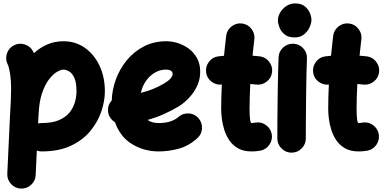

<svg xmlns="http://www.w3.org/2000/svg" viewBox="-20 -815 2253 1130"><path d="M102.5 294.9Q68.4 293.5 44.9 267.6Q21.5 241.7 22.9 207.5L38.6 -128.4Q41.5 -176.3 43.5 -217.5Q45.4 -258.8 45.4 -294.4Q45.4 -342.3 39.3 -381.6Q33.2 -420.9 24.9 -437Q9.8 -467.8 21 -500.7Q32.2 -533.7 63 -548.8Q93.8 -564 127 -553Q160.2 -542 175.3 -511.2Q177.7 -506.8 179.7 -502Q215.8 -535.6 259.8 -554Q303.7 -572.3 353 -572.3Q424.8 -572.3 479.7 -533.4Q534.7 -494.6 565.9 -428Q597.2 -361.3 597.2 -277.3Q597.2 -221.7 576.9 -160.4Q556.6 -99.1 512.7 -45.2Q468.8 8.8 397.7 42.5Q326.7 76.2 225.1 76.2Q210.4 76.2 196.8 71.3L189.9 215.3Q188.5 249.5 162.8 272.9Q137.2 296.4 102.5 294.9ZM205.6 -118.7 204.1 -88.4Q214.4 -90.8 225.1 -90.8Q286.6 -90.8 326.7 -107.9Q366.7 -125 389.2 -152.8Q411.6 -180.7 420.9 -213.4Q430.2 -246.1 430.2 -277.3Q430.2 -331.1 416.7 -358.6Q403.3 -386.2 385.3 -395.8Q367.2 -405.3 353 -405.3Q338.4 -405.3 315.4 -392.1Q292.5 -378.9 268.8 -348.4Q245.1 -317.9 227.5 -266.6Q210 -215.3 207 -138.7Q207 -134.3 206.1 -129.9Q206.1 -123.5 205.6 -118.7Z M1141.6 -2Q1089.4 45.4 1029.5 60.8Q969.7 76.2 914.1 76.2Q828.6 76.2 758.1 33.7Q687.5 -8.8 656.7 -95.7Q639.6 -106 628.4 -123Q617.2 -140.1 615.7 -161.6Q613.3 -197.8 637.7 -224.1Q639.6 -287.1 662.4 -348.9Q685.1 -410.6 726.8 -461.2Q768.6 -511.7 827.1 -542Q885.7 -572.3 959.5 -572.3Q991.7 -572.3 1026.4 -561.5Q1061 -550.8 1091.1 -528.6Q1121.1 -506.3 1139.6 -472.7Q1158.2 -439 1158.2 -393.1Q1158.2 -352.5 1144.3 -318.8Q1130.4 -285.2 1109.6 -259Q1088.9 -232.9 1068.1 -215.6Q1047.4 -198.2 1033.7 -189.9Q988.8 -163.1 942.9 -142.8Q897 -122.6 848.6 -108.9Q874 -90.8 914.1 -90.8Q953.1 -90.8 982.2 -100.3Q1011.2 -109.9 1029.3 -126Q1055.2 -148.9 1089.8 -147.5Q1124.5 -146 1147.5 -120.1Q1170.4 -94.7 1168.9 -59.8Q1167.5 -24.9 1141.6 -2ZM954.6 -405.3Q922.9 -405.3 892.8 -388.2Q862.8 -371.1 840.3 -340.3Q817.9 -309.6 809.1 -268.6Q884.3 -287.1 941.4 -321.3Q976.1 -341.8 986.1 -355.7Q996.1 -369.6 996.1 -378.9Q996.1 -405.3 954.6 -405.3Z M1581.1 -389.6Q1576.7 -355.5 1549.1 -334.2Q1521.5 -313 1487.3 -317.4Q1470.7 -319.3 1453.1 -320.8Q1451.2 -284.2 1450 -247.3Q1448.7 -210.4 1448.7 -173.3Q1448.7 -140.6 1451.4 -115.7Q1454.1 -90.8 1460.4 -90.8Q1468.8 -90.8 1481.9 -93.3Q1515.6 -99.6 1544.2 -79.6Q1572.8 -59.6 1579.1 -26.4Q1585.4 7.3 1565.7 36.4Q1545.9 65.4 1512.2 71.8Q1498.5 74.2 1485.6 75.2Q1472.7 76.2 1460.4 76.2Q1413.6 76.2 1381.8 58.3Q1350.1 40.5 1330.3 11.7Q1310.5 -17.1 1300 -50.8Q1289.6 -84.5 1285.6 -116.7Q1281.7 -148.9 1281.7 -173.3Q1281.7 -209.5 1282.7 -245.6Q1283.7 -281.7 1285.6 -317.4Q1252 -313.5 1224.4 -334.7Q1196.8 -356 1192.9 -390.1Q1189 -424.3 1210.2 -451.9Q1231.4 -479.5 1265.6 -483.4Q1281.7 -485.4 1298.3 -486.8Q1301.3 -516.1 1304.4 -545.4Q1307.6 -574.7 1311 -603.5Q1314.9 -637.7 1342.3 -659.2Q1369.6 -680.7 1403.8 -676.8Q1438 -672.9 1459.5 -645.5Q1481 -618.2 1477.1 -584Q1474.1 -559.6 1471.4 -535.6Q1468.8 -511.7 1466.3 -487.3Q1488.3 -485.8 1508.8 -483.4Q1543 -479 1564.2 -451.4Q1585.4 -423.8 1581.1 -389.6Z M1615.7 -694.8Q1615.7 -719.7 1629.6 -742.7Q1643.6 -765.6 1666.7 -780.3Q1689.9 -794.9 1717.3 -794.9Q1752.4 -794.9 1773.4 -778.1Q1794.4 -761.2 1803.7 -738.5Q1813 -715.8 1813 -698.2Q1813 -678.7 1802 -654.3Q1791 -629.9 1769 -612.3Q1747.1 -594.7 1714.8 -594.7Q1676.3 -594.7 1654.8 -612.5Q1633.3 -630.4 1624.5 -653.8Q1615.7 -677.2 1615.7 -694.8ZM1707 -557.6Q1741.7 -556.2 1764.9 -530.5Q1788.1 -504.9 1786.6 -470.2Q1785.2 -437 1783.9 -388.9Q1782.7 -340.8 1782 -286.1Q1781.2 -231.4 1780.8 -177.2Q1780.3 -123 1780 -76.7Q1779.8 -30.3 1779.8 0Q1779.8 34.2 1755.1 58.8Q1730.5 83.5 1695.8 83.5Q1661.6 83.5 1637 58.8Q1612.3 34.2 1612.3 0Q1612.3 -31.2 1612.5 -77.6Q1612.8 -124 1613.3 -178.5Q1613.8 -232.9 1614.7 -288.3Q1615.7 -343.8 1616.9 -393.1Q1618.2 -442.4 1619.6 -478Q1621.1 -512.7 1647 -535.9Q1672.9 -559.1 1707 -557.6Z M2210.9 -389.6Q2206.5 -355.5 2179 -334.2Q2151.4 -313 2117.2 -317.4Q2100.6 -319.3 2083 -320.8Q2081.1 -284.2 2079.8 -247.3Q2078.6 -210.4 2078.6 -173.3Q2078.6 -140.6 2081.3 -115.7Q2084 -90.8 2090.3 -90.8Q2098.6 -90.8 2111.8 -93.3Q2145.5 -99.6 2174.1 -79.6Q2202.6 -59.6 2209 -26.4Q2215.3 7.3 2195.6 36.4Q2175.8 65.4 2142.1 71.8Q2128.4 74.2 2115.5 75.2Q2102.5 76.2 2090.3 76.2Q2043.5 76.2 2011.7 58.3Q1980 40.5 1960.2 11.7Q1940.4 -17.1 1929.9 -50.8Q1919.4 -84.5 1915.5 -116.7Q1911.6 -148.9 1911.6 -173.3Q1911.6 -209.5 1912.6 -245.6Q1913.6 -281.7 1915.5 -317.4Q1881.8 -313.5 1854.2 -334.7Q1826.7 -356 1822.8 -390.1Q1818.8 -424.3 1840.1 -451.9Q1861.3 -479.5 1895.5 -483.4Q1911.6 -485.4 1928.2 -486.8Q1931.2 -516.1 1934.3 -545.4Q1937.5 -574.7 1940.9 -603.5Q1944.8 -637.7 1972.2 -659.2Q1999.5 -680.7 2033.7 -676.8Q2067.9 -672.9 2089.4 -645.5Q2110.8 -618.2 2106.9 -584Q2104 -559.6 2101.3 -535.6Q2098.6 -511.7 2096.2 -487.3Q2118.2 -485.8 2138.7 -483.4Q2172.9 -479 2194.1 -451.4Q2215.3 -423.8 2210.9 -389.6Z"/></svg>

Font: Mikhak Black
Style: Regular
Weight: 900
Designer: Amin Abedi
Version: Version 3.3